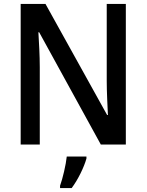

<svg xmlns="http://www.w3.org/2000/svg" viewBox="-20 -734 744 975"><path d="M619 0V-714H522V-322C522 -269 526 -194 528 -150H524L211 -714H85V0H182V-393C182 -452 178 -518 175 -570H179L492 0ZM419 71V61H319C315 102 298 174 285 209V221H344C377 177 407 114 419 71Z"/></svg>

Font: Noto Sans Khmer SemiCondensed Medium
Style: Regular
Weight: 500
Width: 4
Designer: Danh Hong and the Monotype Design Team
Foundry: Monotype Imaging Inc.
Version: Version 2.004